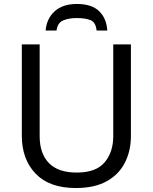

<svg xmlns="http://www.w3.org/2000/svg" viewBox="-20 -938 771 968"><path d="M640 -252Q640 -178 610 -118.5Q580 -59 518.5 -24.5Q457 10 362 10Q229 10 159.5 -62.5Q90 -135 90 -254V-714H180V-251Q180 -164 226.5 -116Q273 -68 367 -68Q464 -68 507.5 -119.5Q551 -171 551 -252V-714H640ZM368 -918Q442 -918 479.5 -882Q517 -846 521 -784H467Q463 -825 437.5 -836Q412 -847 366 -847Q327 -847 298.5 -835Q270 -823 265 -784H210Q215 -844 255.5 -881Q296 -918 368 -918Z"/></svg>

Font: Go Noto Current
Style: Regular
Weight: 400
Designer: Monotype Design Team
Foundry: Monotype Imaging Inc.
Version: Version 2.007; ttfautohint (v1.8) -l 8 -r 50 -G 200 -x 14 -D